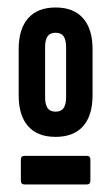

<svg xmlns="http://www.w3.org/2000/svg" viewBox="-20 -681 298 513"><path d="M128.6 -315.3Q80.5 -315.3 55.2 -343.7Q29.9 -372.1 29.9 -426.6V-549.7Q29.9 -603.5 55.2 -632.3Q80.5 -661 128.6 -661Q176.6 -661 201.9 -632.3Q227.3 -603.5 227.3 -549.7V-426.6Q227.3 -372.1 201.9 -343.7Q176.6 -315.3 128.6 -315.3ZM45 -188.2Q35.7 -188.2 35.7 -199.2V-253.7Q35.7 -264.6 45 -264.6H212.5Q221.5 -264.6 221.5 -253.7V-199.2Q221.5 -188.2 212.5 -188.2ZM128.6 -382.7Q143.3 -382.7 149.9 -392.2Q156.6 -401.7 156.6 -421.6V-554.7Q156.6 -574.6 149.9 -584.1Q143.3 -593.5 128.6 -593.5Q113.9 -593.5 107.2 -584.1Q100.5 -574.6 100.5 -554.7V-421.6Q100.5 -401.7 107.2 -392.2Q113.9 -382.7 128.6 -382.7Z"/></svg>

Font: Sofia Sans Extra Condensed
Style: Regular
Weight: 400
Designer: Botio Nikoltchev, Ani Petrova
Foundry: lettersoup
Version: Version 4.101